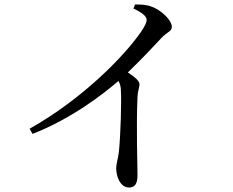

<svg xmlns="http://www.w3.org/2000/svg" viewBox="-20 -792 1040 856"><path d="M575 -754C615 -735 634 -719 634 -703C634 -693 626 -675 608 -649C536 -545 353 -354 112 -218L125 -195C300 -263 443 -375 508 -431C516 -417 519 -404 519 -387C522 -343 518 -192 510 -114C506 -82 498 -61 498 -42C498 -4 517 44 555 44C581 44 593 28 593 -11C593 -68 587 -218 593 -361C594 -387 602 -402 602 -416C602 -432 579 -450 550 -469C613 -530 663 -583 699 -622C727 -652 746 -651 746 -673C746 -702 697 -749 654 -763C630 -772 606 -772 582 -772Z"/></svg>

Font: Noto Serif KR Medium
Style: Regular
Weight: 500
Designer: Ryoko NISHIZUKA 西塚涼子 (kana & ideographs); Frank Grießhammer (Latin, Greek & Cyrillic); Wenlong ZHANG 张文龙 (bopomofo); San
Foundry: Adobe
Version: Version 2.001;hotconv 1.1.0;makeotfexe 2.6.0